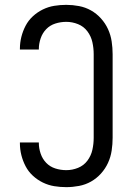

<svg xmlns="http://www.w3.org/2000/svg" viewBox="-20 -763 540 791"><path d="M253 8Q228 8 203.5 4Q179 0 156.5 -11Q134 -22 115.5 -39Q97 -56 85.5 -78Q74 -100 68 -124Q62 -148 62 -173V-176H140V-174Q140 -152 147.5 -130Q155 -108 170.5 -92Q186 -76 208 -69Q230 -62 253 -62Q278 -62 301.5 -71.5Q325 -81 340 -101Q355 -121 360.5 -145.5Q366 -170 366 -195V-540Q366 -565 360.5 -589.5Q355 -614 340 -634Q325 -654 301.5 -663.5Q278 -673 253 -673Q230 -673 208 -666Q186 -659 170.5 -643Q155 -627 147.5 -605Q140 -583 140 -561V-559H62V-562Q62 -587 68 -611Q74 -635 85.5 -657Q97 -679 115.5 -696Q134 -713 156.5 -724Q179 -735 203.5 -739Q228 -743 253 -743Q279 -743 305.5 -738Q332 -733 355 -720Q378 -707 396 -687Q414 -667 425 -643Q436 -619 440 -592.5Q444 -566 444 -540V-195Q444 -169 440 -142.5Q436 -116 425 -92Q414 -68 396 -48Q378 -28 355 -15Q332 -2 305.5 3Q279 8 253 8Z"/></svg>

Font: Iosevka Curly
Style: Regular
Weight: 400
Monospace: yes
Designer: Belleve Invis
Foundry: Belleve Invis
Version: Version 22.1.2; ttfautohint (v1.8.4)